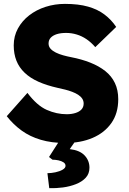

<svg xmlns="http://www.w3.org/2000/svg" viewBox="-20 -737 675 1003"><path d="M321.3 10Q249.7 10 193.2 -6.7Q136.7 -23.3 93.2 -54.8Q49.7 -86.3 15.3 -130L123.3 -251.7Q173 -185.7 224.3 -163Q275.7 -140.3 328.3 -140.3Q353.7 -140.3 374 -146.7Q394.3 -153 405.7 -165.3Q417 -177.7 417 -196Q417 -210.7 409.3 -222Q401.7 -233.3 388.2 -242Q374.7 -250.7 357.2 -257.3Q339.7 -264 320.7 -268.8Q301.7 -273.7 282.3 -277.7Q224.3 -290.7 181 -310Q137.7 -329.3 108.7 -357Q79.7 -384.7 65.7 -420.2Q51.7 -455.7 51.7 -500Q51.7 -548 73.5 -588Q95.3 -628 132.5 -656.8Q169.7 -685.7 218 -701.2Q266.3 -716.7 319.3 -716.7Q390 -716.7 440.3 -702.3Q490.7 -688 526.3 -660.8Q562 -633.7 587 -596.3L477.7 -490.7Q456.3 -515.7 432 -532.2Q407.7 -548.7 380.7 -556.8Q353.7 -565 325.7 -565Q297.3 -565 277 -558.7Q256.7 -552.3 245.2 -540.2Q233.7 -528 233.7 -509.7Q233.7 -494 244 -482.5Q254.3 -471 271.5 -462.5Q288.7 -454 309.7 -448.2Q330.7 -442.3 351.7 -438.3Q406.7 -427.7 451.7 -409.8Q496.7 -392 529.7 -366Q562.7 -340 580.2 -303.3Q597.7 -266.7 597.7 -218.7Q597.7 -145 561.7 -94Q525.7 -43 463.3 -16.5Q401 10 321.3 10ZM237.3 246 227.7 167.7Q247.7 167.7 269.7 163Q291.7 158.3 307 149.5Q322.3 140.7 322.3 129.3Q322.3 118 311.7 111Q301 104 285.7 100.7Q270.3 97.3 254.3 97.3L236 83.3L304.7 -24H390.3L344.3 42Q396.7 48 422 75Q447.3 102 447.3 139Q447.3 170.3 428 191.3Q408.7 212.3 377 224.8Q345.3 237.3 308.8 242.2Q272.3 247 237.3 246Z"/></svg>

Font: Lexend Medium
Style: Regular
Weight: 500
Designer: Bonnie Shaver-Troup, Thomas Jockin
Foundry: Lexend
Version: Version 1.005